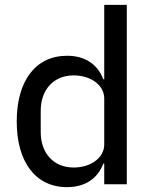

<svg xmlns="http://www.w3.org/2000/svg" viewBox="-20 -760 625 792"><path d="M410 0H503V-740H410V-433H406C382 -497 328 -530 257 -530C127 -530 49 -427 49 -259C49 -91 127 12 257 12C328 12 382 -21 406 -85H410ZM284 -69C201 -69 148 -128 148 -215V-303C148 -390 201 -449 284 -449C354 -449 410 -409 410 -354V-164C410 -109 354 -69 284 -69Z"/></svg>

Font: IBM Plex Arabic Text
Style: Regular
Weight: 450
Designer: Mike Abbink, Paul van der Laan, Pieter van Rosmalen, Wael Morcos, Khajak Apelian
Foundry: Bold Monday
Version: Version 1.0